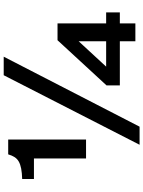

<svg xmlns="http://www.w3.org/2000/svg" viewBox="110 -851 766 1026"><g transform="rotate(-90 493.0 -338.0)"><path d="M329.1 24.9H232.4L604 -701.2H703.1ZM159.2 -261.2V-539.6H49.3V-602.5Q82.5 -603.5 105.2 -607.9Q127.9 -612.3 142.8 -620.8Q157.7 -629.4 166.5 -643.3Q175.3 -657.2 181.2 -677.2H260.3V-261.2ZM880.9 -80.6V2.4H785.6V-80.6H549.8V-151.9L791 -413.6H880.9V-153.8H939.9V-80.6ZM785.6 -300.8 649.9 -153.8H785.6Z"/></g></svg>

Font: Lorenzo Sans Medium
Style: Regular
Weight: 500
Foundry: Intel Corporation
Version: Version 1.00; ttfautohint (v1.5)